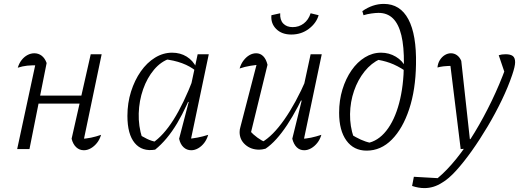

<svg xmlns="http://www.w3.org/2000/svg" viewBox="-20 -764 2660 984"><path d="M410 6Q387 6 370.5 -9.5Q354 -25 347 -53L445 -486H501L404 -22L391 -52Q420 -53 446.5 -58.5Q473 -64 498 -73Q491 -49 477 -31.5Q463 -14 445.5 -4Q428 6 410 6ZM68 0 167 -460 178 -429Q143 -430 119.5 -427.5Q96 -425 71 -417Q78 -440 91 -456.5Q104 -473 121 -482Q138 -491 156 -491Q177 -491 193.5 -478.5Q210 -466 219 -441L131 0ZM147 -233 154 -274H424L417 -233Z M775 3Q708 14 670.5 -31Q633 -76 633 -170Q633 -236 651.5 -294.5Q670 -353 701.5 -398Q733 -443 774.5 -468.5Q816 -494 862 -494Q904 -494 936.5 -474Q969 -454 987 -417L986 -399Q924 -450 819 -461L851 -464Q805 -449 769.5 -407Q734 -365 713.5 -306.5Q693 -248 691 -183Q689 -118 709 -56L686 -79Q710 -64 733 -52.5Q756 -41 784 -36L761 -31Q817 -68 869 -150Q921 -232 971 -362L988 -350Q939 -218 888 -132.5Q837 -47 775 3ZM953 -24 940 -52Q966 -54 992.5 -59Q1019 -64 1047 -73Q1040 -49 1026.5 -31.5Q1013 -14 995.5 -4Q978 6 960 6Q937 6 920.5 -9.5Q904 -25 898 -53L947 -241L941 -243L993 -486H1050Z M1351 -432 1263 -72 1259 -95Q1278 -74 1299.5 -58.5Q1321 -43 1340 -35H1322Q1378 -67 1437 -151Q1496 -235 1550 -359L1562 -332Q1534 -269 1506.5 -217Q1479 -165 1451.5 -123.5Q1424 -82 1396.5 -51.5Q1369 -21 1341 -2Q1323 3 1308 3Q1266 3 1237 -22.5Q1208 -48 1208 -87Q1208 -100 1212 -113L1302 -460L1327 -434Q1295 -432 1264.5 -427Q1234 -422 1208 -413Q1215 -437 1228.5 -454.5Q1242 -472 1258.5 -481.5Q1275 -491 1293 -491Q1314 -491 1329 -476Q1344 -461 1351 -432ZM1478 -53 1526 -248 1521 -250 1572 -486H1629L1532 -24L1519 -52Q1548 -53 1574 -58.5Q1600 -64 1627 -73Q1620 -49 1606 -31.5Q1592 -14 1574.5 -4Q1557 6 1539 6Q1516 6 1500.5 -9.5Q1485 -25 1478 -53ZM1473 -587Q1424 -587 1395.5 -615.5Q1367 -644 1371 -686L1416 -696Q1414 -662 1431.5 -643.5Q1449 -625 1480 -625Q1512 -625 1536.5 -643.5Q1561 -662 1572 -696L1613 -686Q1601 -645 1562.5 -616Q1524 -587 1473 -587Z M1859 8Q1793 8 1755.5 -43.5Q1718 -95 1718 -186Q1718 -250 1735 -305.5Q1752 -361 1781.5 -403.5Q1811 -446 1850 -470Q1889 -494 1933 -494Q1974 -494 2008.5 -473.5Q2043 -453 2060 -418L2058 -400Q2016 -428 1978.5 -441.5Q1941 -455 1899 -460L1929 -462Q1883 -441 1848.5 -398Q1814 -355 1794.5 -298.5Q1775 -242 1774 -179.5Q1773 -117 1793 -59L1778 -76Q1804 -60 1829 -48.5Q1854 -37 1879 -32L1860 -30Q1917 -40 1959.5 -93.5Q2002 -147 2025.5 -235Q2049 -323 2050 -437Q2051 -525 2037 -583Q2023 -641 1994 -669.5Q1965 -698 1920 -698Q1906 -698 1884 -695Q1862 -692 1843 -686L1837 -707Q1890 -744 1947 -744Q2031 -744 2073 -665Q2115 -586 2112 -434Q2110 -304 2077 -204.5Q2044 -105 1988 -48.5Q1932 8 1859 8Z M2092 189 2101 142 2223 149Q2270 110 2318.5 50Q2367 -10 2413 -86Q2459 -162 2500 -247Q2541 -332 2573 -420L2574 -369L2536 -481Q2551 -486 2571 -486Q2596 -486 2608 -477Q2620 -468 2620 -445Q2620 -424 2605 -380Q2584 -318 2551.5 -250.5Q2519 -183 2479.5 -116.5Q2440 -50 2398.5 8.5Q2357 67 2318 110Q2279 153 2246 172Q2203 200 2155 200Q2125 200 2092 189ZM2341 0 2284 -463 2308 -427Q2269 -426 2252.5 -424Q2236 -422 2222 -418Q2224 -440 2234.5 -456.5Q2245 -473 2260 -482Q2275 -491 2291 -491Q2308 -491 2322 -481Q2336 -471 2344 -452L2388 -51H2416L2383 -3Z"/></svg>

Font: Piazzolla 8pt ExtraLight
Style: Italic
Weight: 250
Italic angle: -11.3°
Designer: Juan Pablo del Peral
Foundry: Huerta Tipografica
Version: Version 2.001